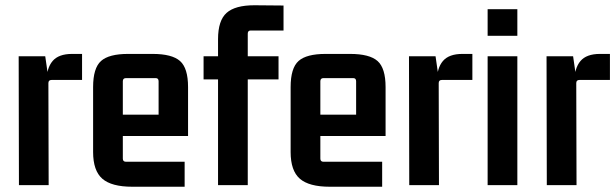

<svg xmlns="http://www.w3.org/2000/svg" viewBox="-20 -704 2339 730"><path d="M254 -499H292V-400H176Q164 -400 164 -388L165 0H52L51 -490H152L164 -407L157 -394Q157 -445 180 -472Q203 -499 254 -499Z M682 6H483Q404 6 369 -24.5Q334 -55 334 -126V-373Q334 -445 364 -472Q394 -499 467 -499H560Q634 -499 664.5 -472Q695 -445 695 -373V-187H434V-268H583V-395Q583 -407 572 -407H459Q447 -407 447 -395V-101Q447 -89 459 -89H682Z M1058 -588H933Q922 -588 922 -576V-473L905 -490H1039V-402H905L922 -419V0H809V-419L826 -402H754V-490H826L809 -473V-555Q809 -626 841.5 -655Q874 -684 947 -684L1058 -683Z M1433 6H1234Q1155 6 1120 -24.5Q1085 -55 1085 -126V-373Q1085 -445 1115 -472Q1145 -499 1218 -499H1311Q1385 -499 1415.5 -472Q1446 -445 1446 -373V-187H1185V-268H1334V-395Q1334 -407 1323 -407H1210Q1198 -407 1198 -395V-101Q1198 -89 1210 -89H1433Z M1738 -499H1776V-400H1660Q1648 -400 1648 -388L1649 0H1536L1535 -490H1636L1648 -407L1641 -394Q1641 -445 1664 -472Q1687 -499 1738 -499Z M1947 0H1834V-490H1947ZM1947 -568H1834V-669H1947Z M2261 -499H2299V-400H2183Q2171 -400 2171 -388L2172 0H2059L2058 -490H2159L2171 -407L2164 -394Q2164 -445 2187 -472Q2210 -499 2261 -499Z"/></svg>

Font: Gemunu Libre ExtraLight
Style: Bold
Weight: 700
Version: Version 1.100